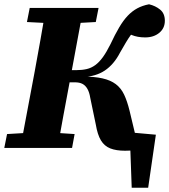

<svg xmlns="http://www.w3.org/2000/svg" viewBox="-32 -692 791 898"><path d="M534 0 529 -77 697 -62 661 186H584L576 -37L606 0ZM416 -110 390 -235Q386 -260 377 -276Q368 -292 354 -299.5Q340 -307 318 -307H210L221 -364H326Q352 -364 373.5 -369Q395 -374 413.5 -387.5Q432 -401 449 -424.5Q466 -448 484 -484Q506 -531 525.5 -564Q545 -597 565.5 -618.5Q586 -640 610 -653Q634 -666 665 -672Q695 -665 717 -647Q739 -629 739 -595Q739 -560 713 -538.5Q687 -517 647 -517Q611 -517 583.5 -528.5Q556 -540 544 -549L600 -556Q589 -541 578.5 -526.5Q568 -512 557 -493.5Q546 -475 530 -447Q515 -418 497 -397Q479 -376 458 -362Q437 -348 411.5 -340.5Q386 -333 354 -331L353 -334Q409 -334 447 -325.5Q485 -317 509.5 -298.5Q534 -280 548.5 -249.5Q563 -219 574 -174L607 -36L505 -76L672 -61L660 0Q638 6 611 9.5Q584 13 553 13Q511 13 483.5 2Q456 -9 440 -35.5Q424 -62 416 -110ZM-12 0 1 -65 135 -73H194L317 -65L305 0ZM63 0 130 -356Q144 -430 157 -505Q170 -580 183 -655H358L292 -299Q278 -224 264 -149Q250 -74 237 0ZM94 -589 107 -655H429L416 -589L288 -582H230Z"/></svg>

Font: Source Serif 4 ExtraBold
Style: Italic
Weight: 800
Italic angle: -12°
Designer: Frank Grießhammer
Foundry: Adobe Systems Incorporated
Version: Version 4.004;hotconv 1.0.116;makeotfexe 2.5.65601